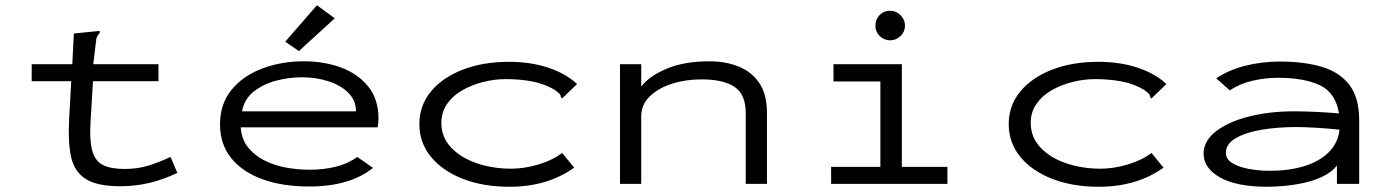

<svg xmlns="http://www.w3.org/2000/svg" viewBox="-20 -702 5290 733"><path d="M440 9Q351 9 307.5 -18.5Q264 -46 251.5 -103Q239 -160 244 -248L252 -392H101V-457H256L262 -574L350 -583L360 -584L361 -577Q355 -570 351 -563Q347 -556 346 -539L336 -457H585V-392H335L326 -243Q321 -168 332 -127.5Q343 -87 373 -72Q403 -57 456 -57Q506 -57 547.5 -70Q589 -83 631 -103L657 -42Q605 -17 551.5 -4Q498 9 440 9Z M1160 10Q1059 10 982.5 -17.5Q906 -45 863 -98Q820 -151 820 -227Q820 -305 863.5 -358.5Q907 -412 980 -440Q1053 -468 1140 -468Q1218 -468 1282.5 -444Q1347 -420 1386 -371.5Q1425 -323 1425 -249Q1425 -240 1424 -232Q1423 -224 1422 -216H899Q902 -171 926 -140.5Q950 -110 987.5 -90.5Q1025 -71 1070.5 -62.5Q1116 -54 1163 -54Q1215 -54 1262 -65.5Q1309 -77 1344 -103L1404 -61Q1316 10 1160 10ZM904 -277H1339Q1339 -319 1309.5 -348Q1280 -377 1233 -392Q1186 -407 1133 -407Q1085 -407 1036 -394.5Q987 -382 950 -353.5Q913 -325 904 -277ZM1121 -507 1069 -543 1190 -682 1258 -632Z M1925 11Q1825 11 1747.5 -19Q1670 -49 1625.5 -103Q1581 -157 1581 -228Q1581 -299 1625 -352.5Q1669 -406 1746.5 -436Q1824 -466 1923 -466Q2006 -466 2073.5 -443.5Q2141 -421 2183 -381L2133 -333L2126 -326L2121 -331Q2121 -339 2116 -344Q2111 -349 2098 -359Q2059 -382 2012 -391Q1965 -400 1911 -400Q1868 -400 1824.5 -389Q1781 -378 1745 -357.5Q1709 -337 1687 -305.5Q1665 -274 1665 -233Q1665 -178 1702.5 -138.5Q1740 -99 1801 -78.5Q1862 -58 1931 -58Q1982 -58 2035.5 -74Q2089 -90 2126 -118L2172 -62Q2070 11 1925 11Z M2347 0V-457H2428V-371Q2456 -410 2523.5 -439Q2591 -468 2688 -468Q2751 -468 2801 -447.5Q2851 -427 2879.5 -384Q2908 -341 2908 -272V0H2827V-270Q2827 -342 2784 -370.5Q2741 -399 2658 -399Q2597 -399 2544.5 -382Q2492 -365 2460 -333.5Q2428 -302 2428 -258V0Z M3153 0V-65H3341V-391H3162V-457H3423V-65H3597V0ZM3378 -548Q3355 -548 3338.5 -564.5Q3322 -581 3322 -604Q3322 -628 3338 -644.5Q3354 -661 3378 -661Q3401 -661 3418 -644Q3435 -627 3435 -604Q3435 -581 3418 -564.5Q3401 -548 3378 -548Z M4175 11Q4075 11 3997.5 -19Q3920 -49 3875.5 -103Q3831 -157 3831 -228Q3831 -299 3875 -352.5Q3919 -406 3996.5 -436Q4074 -466 4173 -466Q4256 -466 4323.5 -443.5Q4391 -421 4433 -381L4383 -333L4376 -326L4371 -331Q4371 -339 4366 -344Q4361 -349 4348 -359Q4309 -382 4262 -391Q4215 -400 4161 -400Q4118 -400 4074.5 -389Q4031 -378 3995 -357.5Q3959 -337 3937 -305.5Q3915 -274 3915 -233Q3915 -178 3952.5 -138.5Q3990 -99 4051 -78.5Q4112 -58 4181 -58Q4232 -58 4285.5 -74Q4339 -90 4376 -118L4422 -62Q4320 11 4175 11Z M4818 11Q4701 11 4638 -24.5Q4575 -60 4575 -115Q4575 -164 4622 -200.5Q4669 -237 4747.5 -257Q4826 -277 4920 -277Q4955 -277 5001 -275Q5047 -273 5092 -269Q5079 -348 5019 -376.5Q4959 -405 4860 -405Q4811 -405 4762.5 -394Q4714 -383 4675 -357L4623 -403Q4671 -435 4734 -451Q4797 -467 4868 -467Q4958 -467 5026 -447Q5094 -427 5131.5 -378Q5169 -329 5169 -243V0H5084V-70Q5064 -45 5031.5 -29Q4999 -13 4961 -4.5Q4923 4 4885.5 7.5Q4848 11 4818 11ZM4660 -119Q4660 -94 4685 -79Q4710 -64 4748.5 -57Q4787 -50 4829 -50Q4901 -50 4958.5 -67.5Q5016 -85 5052 -120Q5088 -155 5094 -207Q5055 -211 5009 -214Q4963 -217 4929 -217Q4857 -217 4795.5 -206.5Q4734 -196 4697 -174Q4660 -152 4660 -119Z"/></svg>

Font: Inconsolata ExtraExpanded
Style: Regular
Weight: 400
Width: 8
Monospace: yes
Designer: Raph Levien, Cyreal, Brenton Simpson
Foundry: Raph Levien, Cyreal, Google
Version: Version 3.001; ttfautohint (v1.8.2.53-6de2)